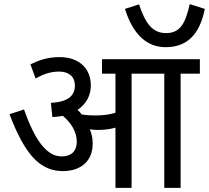

<svg xmlns="http://www.w3.org/2000/svg" viewBox="-20 -908 1010 928"><path d="M970 -865 897 -888C877 -798 852 -748 783 -748C718 -748 683 -793 652 -887L584 -865C624 -737 693 -680 780 -680C876 -680 943 -731 970 -865ZM428 -214C428 -240 423 -263 414 -283C428 -281 441 -280 453 -280C483 -280 510 -283 538 -291V0H616V-552H774V0H853V-552H946V-622H473V-552H538V-363C507 -354 480 -350 441 -350C418 -350 396 -351 375 -355C369 -363 362 -370 355 -377C395 -404 419 -444 419 -495C419 -575 365 -632 267 -632C208 -632 164 -615 127 -597L152 -529C191 -550 224 -562 266 -562C309 -562 342 -541 342 -494C342 -445 308 -415 226 -411L233 -342C251 -343 268 -345 284 -348C323 -314 351 -273 351 -223C351 -174 321 -152 278 -152C202 -152 146 -238 96 -379L26 -356C101 -158 175 -81 284 -81C367 -81 428 -126 428 -214Z"/></svg>

Font: Noto Sans Devanagari UI SemiCondensed
Style: Regular
Weight: 400
Width: 4
Designer: Jelle Bosma - Monotype Design Team
Foundry: Monotype Imaging Inc.
Version: Version 2.004